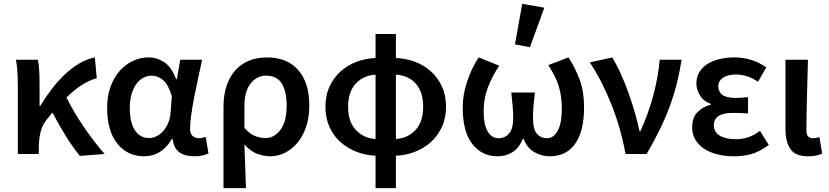

<svg xmlns="http://www.w3.org/2000/svg" viewBox="-20 -802 4320 1000"><path d="M396 10Q362 -31 325 -90Q288 -149 253 -216Q247 -208 240.5 -200Q234 -192 227 -184Q202 -155 192 -117Q182 -79 182 -27V0H73V-348Q73 -377 71.5 -416Q70 -455 63 -491H177Q182 -469 184 -438Q186 -407 186 -373V-251H190Q218 -297 250.5 -339.5Q283 -382 319 -415.5Q355 -449 394 -472Q433 -495 474 -503L484 -395Q445 -384 407 -360Q369 -336 326 -294Q344 -258 367.5 -218Q391 -178 417.5 -139.5Q444 -101 471.5 -65Q499 -29 525 0Z M731 12Q644 12 591 -54Q538 -120 538 -240Q538 -302 556 -351Q574 -400 604 -433.5Q634 -467 673 -485Q712 -503 754 -503Q798 -503 836 -477.5Q874 -452 897 -390H901L919 -491H1033Q1023 -446 1012 -395.5Q1001 -345 991.5 -296Q982 -247 976 -204Q970 -161 970 -130Q970 -105 984 -93.5Q998 -82 1018 -82Q1032 -82 1051 -89L1066 -3Q1054 3 1035.5 7.5Q1017 12 991 12Q943 12 914 -9Q885 -30 879 -78H875Q822 12 731 12ZM757 -83Q777 -83 796.5 -93Q816 -103 831 -120.5Q846 -138 856 -161.5Q866 -185 868 -212L875 -300Q857 -362 829.5 -385Q802 -408 770 -408Q749 -408 728.5 -398Q708 -388 692 -367Q676 -346 666 -314.5Q656 -283 656 -241Q656 -163 683 -123Q710 -83 757 -83Z M1144 178V-243Q1144 -310 1161.5 -359Q1179 -408 1209.5 -440Q1240 -472 1281 -487.5Q1322 -503 1370 -503Q1476 -503 1533.5 -437Q1591 -371 1591 -253Q1591 -190 1574 -140.5Q1557 -91 1528.5 -57.5Q1500 -24 1463.5 -6Q1427 12 1388 12Q1353 12 1318 -1.5Q1283 -15 1253 -50Q1255 12 1257 65Q1259 118 1261 178ZM1363 -83Q1408 -83 1440.5 -125.5Q1473 -168 1473 -252Q1473 -326 1447.5 -367Q1422 -408 1366 -408Q1318 -408 1285.5 -367.5Q1253 -327 1253 -249V-136Q1282 -103 1309.5 -93Q1337 -83 1363 -83Z M1793 -246Q1793 -168 1833.5 -125Q1874 -82 1936 -78V-413Q1874 -410 1833.5 -367Q1793 -324 1793 -246ZM2184 -246Q2184 -324 2145 -367Q2106 -410 2042 -413V-78Q2104 -82 2144 -125Q2184 -168 2184 -246ZM1936 178V9Q1885 7 1838 -11Q1791 -29 1754.5 -61Q1718 -93 1696.5 -139.5Q1675 -186 1675 -246Q1675 -306 1696.5 -352Q1718 -398 1754.5 -430.5Q1791 -463 1838 -480.5Q1885 -498 1936 -500V-625H2042V-500Q2093 -498 2140.5 -480.5Q2188 -463 2224 -430.5Q2260 -398 2281.5 -352Q2303 -306 2303 -246Q2303 -186 2281 -139.5Q2259 -93 2223 -61Q2187 -29 2140 -11Q2093 7 2042 9V178Z M2571 12Q2490 12 2440 -52Q2390 -116 2390 -241Q2390 -311 2413.5 -379.5Q2437 -448 2473 -503L2580 -460Q2541 -400 2520 -344Q2499 -288 2499 -219Q2499 -155 2519.5 -118.5Q2540 -82 2577 -82Q2610 -82 2631.5 -107Q2653 -132 2653 -189Q2653 -221 2650 -250Q2647 -279 2643 -320H2766Q2761 -279 2758.5 -250Q2756 -221 2756 -189Q2756 -128 2776.5 -105Q2797 -82 2829 -82Q2863 -82 2884.5 -120.5Q2906 -159 2906 -237Q2906 -271 2902 -299Q2898 -327 2890 -353.5Q2882 -380 2868.5 -406.5Q2855 -433 2836 -463L2941 -503Q2977 -447 2999.5 -386Q3022 -325 3022 -244Q3022 -118 2975.5 -53Q2929 12 2844 12Q2802 12 2764 -9Q2726 -30 2707 -79H2703Q2683 -30 2648.5 -9Q2614 12 2571 12ZM2662 -571 2700 -782 2815 -762 2740 -556Z M3238 0Q3213 -137 3163.5 -260.5Q3114 -384 3052 -477L3169 -503Q3191 -467 3213 -418.5Q3235 -370 3253.5 -318Q3272 -266 3287 -214Q3302 -162 3311 -118H3315Q3356 -207 3382 -303Q3408 -399 3416 -491H3530Q3520 -426 3505 -366.5Q3490 -307 3468 -247.5Q3446 -188 3416.5 -127.5Q3387 -67 3348 0Z M3804 12Q3757 12 3717 2Q3677 -8 3648 -27Q3619 -46 3602 -74Q3585 -102 3585 -138Q3585 -189 3612.5 -217.5Q3640 -246 3683 -257V-261Q3645 -274 3626 -304.5Q3607 -335 3607 -367Q3607 -402 3623.5 -428Q3640 -454 3667.5 -470.5Q3695 -487 3731 -495Q3767 -503 3807 -503Q3852 -503 3894 -489.5Q3936 -476 3971 -451L3928 -376Q3873 -414 3812 -414Q3772 -414 3746.5 -397.5Q3721 -381 3721 -352Q3721 -324 3742.5 -308Q3764 -292 3811 -292Q3826 -292 3842 -293Q3858 -294 3876 -296V-211Q3834 -214 3796 -214Q3698 -214 3698 -149Q3698 -115 3728 -96Q3758 -77 3815 -77Q3844 -77 3875 -86.5Q3906 -96 3938 -121L3984 -47Q3937 -12 3895 0Q3853 12 3804 12Z M4189 12Q4122 12 4096.5 -26Q4071 -64 4071 -129V-491H4188Q4187 -445 4185.5 -395.5Q4184 -346 4183 -298Q4182 -250 4181 -205Q4180 -160 4180 -123Q4180 -100 4189.5 -91Q4199 -82 4217 -82Q4231 -82 4248 -88L4262 -2Q4248 4 4231.5 8Q4215 12 4189 12Z"/></svg>

Font: CV Source Sans Light
Style: Bold
Weight: 600
Designer: Paul D. Hunt
Foundry: Adobe Systems Incorporated
Version: Version 3.001